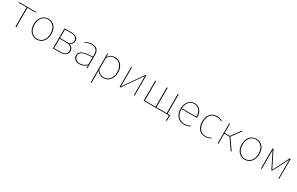

<svg xmlns="http://www.w3.org/2000/svg" viewBox="240 -2120 6137 3972"><g transform="rotate(30 3308.5 -134.5)"><path d="M211 0V-463H16V-480H427V-463H232V0Z M722 10Q627 10 569 -58Q511 -126 511 -237Q511 -349 569.5 -417.5Q628 -486 724 -486Q817 -486 874.5 -418.5Q932 -351 932 -240Q932 -128 874 -59Q816 10 722 10ZM724 -8Q808 -8 859.5 -70.5Q911 -133 911 -237Q911 -342 858.5 -405Q806 -468 719 -468Q634 -468 583 -404.5Q532 -341 532 -239Q532 -135 584.5 -71.5Q637 -8 724 -8Z M1107 0V-480H1266Q1347 -480 1391.5 -450Q1436 -420 1436 -365Q1436 -324 1413 -293.5Q1390 -263 1352 -254Q1398 -241 1424.5 -208.5Q1451 -176 1451 -130Q1451 -68 1403 -34Q1355 0 1268 0ZM1295 -261Q1314 -261 1332 -258Q1415 -285 1415 -358Q1415 -409 1376.5 -436Q1338 -463 1266 -463H1127V-261ZM1127 -17H1277Q1351 -17 1390.5 -45Q1430 -73 1430 -126Q1430 -180 1391 -212Q1352 -244 1287 -244H1127Z M1742 10Q1673 10 1632 -25Q1591 -60 1591 -117Q1591 -192 1669 -227.5Q1747 -263 1909 -263V-323Q1909 -394 1872.5 -431Q1836 -468 1767 -468Q1692 -468 1614 -430L1609 -444Q1693 -486 1773 -486Q1847 -486 1888.5 -444Q1930 -402 1930 -327V0H1913L1910 -60Q1838 10 1742 10ZM1612 -121Q1612 -70 1649.5 -39Q1687 -8 1748 -8Q1831 -8 1909 -79V-247Q1754 -246 1683 -216Q1612 -186 1612 -121Z M2135 217V-480H2150L2155 -406V-400Q2211 -486 2317 -486Q2410 -486 2467.5 -418.5Q2525 -351 2525 -240Q2525 -128 2467 -59Q2409 10 2315 10Q2209 10 2155 -75V217ZM2312 -468Q2206 -468 2155 -375V-107Q2206 -8 2317 -8Q2401 -8 2452.5 -70.5Q2504 -133 2504 -237Q2504 -342 2451.5 -405Q2399 -468 2312 -468Z M2700 0V-480H2719V-22L3038 -480H3060V0H3041V-457L2722 0Z M3274 0V-480H3295V-17H3550V-480H3571V-17H3815V-480H3836V-17H3898V119H3877V0Z M4242 10Q4139 10 4078 -57.5Q4017 -125 4017 -239Q4017 -350 4072 -418Q4127 -486 4218 -486Q4302 -486 4354 -424.5Q4406 -363 4406 -264Q4406 -251 4405 -244H4038V-242Q4038 -133 4093.5 -70Q4149 -7 4244 -7Q4314 -7 4378 -44L4383 -30Q4324 10 4242 10ZM4216 -468Q4137 -468 4090 -413Q4043 -358 4038 -261H4385Q4385 -356 4339.5 -412Q4294 -468 4216 -468Z M4741 10Q4647 10 4592 -56.5Q4537 -123 4537 -236Q4537 -352 4595.5 -419Q4654 -486 4755 -486Q4821 -486 4882 -452L4875 -436Q4817 -468 4753 -468Q4661 -468 4609.5 -408Q4558 -348 4558 -241Q4558 -134 4609 -70Q4660 -6 4745 -6Q4809 -6 4875 -42L4880 -28Q4815 10 4741 10Z M5040 0V-480H5059V-262H5184L5342 -480H5365L5200 -255L5377 0H5353L5184 -245H5059V0Z M5691 10Q5596 10 5538 -58Q5480 -126 5480 -237Q5480 -349 5538.5 -417.5Q5597 -486 5693 -486Q5786 -486 5843.5 -418.5Q5901 -351 5901 -240Q5901 -128 5843 -59Q5785 10 5691 10ZM5693 -8Q5777 -8 5828.5 -70.5Q5880 -133 5880 -237Q5880 -342 5827.5 -405Q5775 -468 5688 -468Q5603 -468 5552 -404.5Q5501 -341 5501 -239Q5501 -135 5553.5 -71.5Q5606 -8 5693 -8Z M6076 0V-480H6099L6292 -95L6489 -480H6510V0H6492V-451L6299 -75H6282L6095 -449V0Z"/></g></svg>

Font: Cantarell Thin
Style: Regular
Weight: 100
Designer: Dave Crossland, Nikolaus Waxweiler, Florian Fecher, Jacques Le Bailly, Eben Sorkin, Alexei Vanyashin, Alexios Zavras, Em
Version: Version 0.303